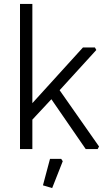

<svg xmlns="http://www.w3.org/2000/svg" viewBox="-20 -760 553 979"><path d="M82 0V-740H145V-234L403 -518H464L471 -505L284 -300L485 -13L478 0H417L242 -254L145 -150V0ZM199 185 235 50H292L300 62L246 199Z"/></svg>

Font: Oxanium ExtraLight Light
Style: Regular
Weight: 300
Version: Version 2.000